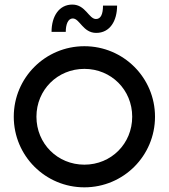

<svg xmlns="http://www.w3.org/2000/svg" viewBox="-20 -803 730 831"><path d="M396.5 -660.6C456.1 -660.6 486.8 -712.9 486.8 -778.8H425.8C425.8 -742.2 416.5 -720.7 395.5 -720.7C364.3 -720.7 350.6 -783.2 293 -783.2C236.3 -783.2 203.1 -733.4 203.1 -665H264.6C264.6 -697.3 274.4 -723.1 294.9 -723.1C325.2 -723.1 338.9 -660.6 396.5 -660.6ZM345.2 7.8C514.2 7.8 650.9 -128.4 650.9 -297.9C650.9 -466.8 514.2 -603 345.2 -603C176.3 -603 39.6 -466.8 39.6 -297.9C39.6 -128.4 176.3 7.8 345.2 7.8ZM345.2 -90.3C229 -90.3 137.7 -181.2 137.7 -297.9C137.7 -414.1 229 -504.9 345.2 -504.9C461.4 -504.9 552.2 -414.1 552.2 -297.9C552.2 -181.2 461.4 -90.3 345.2 -90.3Z"/></svg>

Font: Now SemiBold
Style: Regular
Weight: 600
Designer: Alfredo Marco Pradil
Foundry: Alfredo Marco Pradil
Version: Version 1.200;hotconv 1.0.109;makeotfexe 2.5.65596